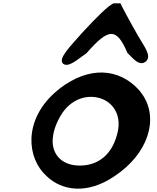

<svg xmlns="http://www.w3.org/2000/svg" viewBox="-20 -1105 941 1149"><path d="M304 -547C121 -380 140 -158 259 -51C350 37 503 60 664 -50C864 -181 934 -392 832 -540C826 -548 819 -557 813 -565C690 -701 511 -707 341 -578C329 -568 316 -558 304 -547ZM355 -432C418 -520 508 -539 580 -517C652 -494 707 -423 685 -318C659 -197 588 -131 496 -117C377 -100 299 -159 295 -254C294 -307 313 -369 355 -432ZM472 -909C404 -831 320 -750 360 -722C393 -701 446 -751 498 -787C632 -940 677 -940 743 -788C770 -764 812 -702 854 -738C889 -772 843 -826 806 -891C751 -987 706 -1072 701 -1085H659C625 -1069 556 -1000 472 -909Z"/></svg>

Font: Venom Sans
Style: BdObl
Weight: 700
Version: Version 1.001